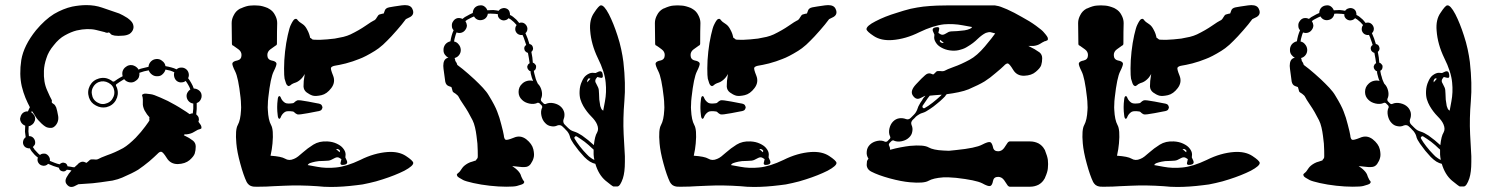

<svg xmlns="http://www.w3.org/2000/svg" viewBox="-20 -741 5919 762"><path d="M767.6 -257.8Q767.6 -257.8 767.6 -257.8Q779.3 -243.2 779.3 -237.3Q780.3 -232.4 778.3 -230.5Q775.4 -229.5 770.5 -227.5Q765.6 -226.6 762.7 -224.6Q759.8 -223.6 749 -216.8Q738.3 -210 721.7 -208Q719.7 -208 717.8 -208Q714.8 -208 712.9 -208Q711.9 -207 711.9 -207Q710.9 -206.1 710 -205.1Q710 -205.1 710 -205.1Q710 -204.1 710 -204.1Q719.7 -199.2 730.5 -193.4Q740.2 -186.5 746.1 -182.6Q756.8 -173.8 756.8 -159.2Q756.8 -144.5 752.9 -131.8Q749 -120.1 732.4 -105.5Q714.8 -90.8 685.5 -89.8Q656.2 -89.8 641.6 -114.3Q627 -137.7 620.1 -138.7Q613.3 -139.6 604.5 -129.9Q594.7 -120.1 572.3 -100.6Q549.8 -82 528.3 -67.4Q505.9 -53.7 464.8 -36.1Q449.2 -29.3 426.8 -24.4Q403.3 -20.5 379.9 -17.6Q345.7 -12.7 318.4 -11.7Q291 -9.8 291 -9.8Q291 -9.8 273.4 -1Q267.6 1 262.7 1Q252 1 243.2 -11.7Q236.3 -22.5 244.1 -37.1Q252 -51.8 263.7 -64.5Q258.8 -65.4 254.9 -66.4Q250 -66.4 245.1 -67.4Q242.2 -63.5 237.3 -61.5Q231.4 -59.6 226.6 -61.5Q221.7 -62.5 217.8 -66.4Q214.8 -70.3 213.9 -75.2Q203.1 -78.1 192.4 -82Q181.6 -85.9 170.9 -90.8Q167 -85.9 160.2 -84Q153.3 -82 147.5 -84Q137.7 -85.9 131.8 -95.7Q127 -104.5 129.9 -114.3Q129.9 -114.3 129.9 -114.3Q129.9 -114.3 130.9 -115.2Q123 -121.1 117.2 -127Q111.3 -133.8 105.5 -140.6Q103.5 -143.6 101.6 -146.5Q99.6 -149.4 98.6 -152.3Q95.7 -152.3 93.8 -152.3Q90.8 -152.3 88.9 -153.3Q79.1 -155.3 74.2 -164.1Q69.3 -172.9 72.3 -182.6Q73.2 -187.5 76.2 -190.4Q78.1 -194.3 82 -196.3Q80.1 -207 79.1 -218.8Q79.1 -229.5 80.1 -242.2Q69.3 -246.1 63.5 -255.9Q59.6 -262.7 59.6 -269.5Q60.5 -273.4 61.5 -277.3Q64.5 -288.1 72.3 -293.9Q81.1 -299.8 90.8 -298.8Q92.8 -303.7 94.7 -307.6Q96.7 -311.5 98.6 -315.4Q89.8 -332 81.1 -352.5Q72.3 -374 66.4 -398.4Q55.7 -445.3 64.5 -502.9Q74.2 -560.5 123 -621.1Q158.2 -663.1 194.3 -685.5Q231.4 -707 266.6 -714.8Q296.9 -720.7 323.2 -720.7Q356.4 -720.7 384.8 -710.9Q437.5 -693.4 453.1 -687.5Q466.8 -681.6 485.4 -669.9Q502.9 -657.2 506.8 -647.5Q508.8 -643.6 509.8 -636.7Q510.7 -629.9 507.8 -623Q503.9 -613.3 494.1 -606.4Q483.4 -600.6 469.7 -599.6Q447.3 -597.7 435.5 -599.6Q423.8 -601.6 419.9 -605.5Q417 -609.4 414.1 -611.3Q411.1 -613.3 408.2 -611.3Q405.3 -610.4 402.3 -611.3Q399.4 -611.3 396.5 -613.3Q394.5 -614.3 361.3 -622.1Q328.1 -629.9 284.2 -620.1Q261.7 -614.3 237.3 -600.6Q213.9 -587.9 193.4 -561.5Q171.9 -536.1 164.1 -509.8Q155.3 -484.4 154.3 -460Q152.3 -415 167 -382.8Q180.7 -351.6 182.6 -349.6Q184.6 -346.7 185.5 -343.8Q186.5 -340.8 185.5 -337.9Q184.6 -334 187.5 -332Q189.5 -330.1 194.3 -327.1Q198.2 -325.2 203.1 -314.5Q207 -302.7 210.9 -280.3Q212.9 -266.6 208 -254.9Q203.1 -244.1 195.3 -238.3Q189.5 -233.4 181.6 -233.4Q174.8 -233.4 170.9 -234.4Q161.1 -235.4 144.5 -251Q128.9 -265.6 121.1 -278.3Q118.2 -282.2 115.2 -288.1Q111.3 -293 106.4 -300.8Q106.4 -298.8 105.5 -297.9Q104.5 -296.9 104.5 -294.9Q112.3 -290 117.2 -281.2Q121.1 -271.5 118.2 -261.7Q115.2 -252.9 108.4 -247.1Q101.6 -241.2 93.8 -240.2Q92.8 -229.5 92.8 -219.7Q93.8 -210 94.7 -201.2Q96.7 -201.2 98.6 -200.2Q99.6 -200.2 101.6 -200.2Q111.3 -197.3 116.2 -188.5Q121.1 -179.7 119.1 -169.9Q118.2 -166 115.2 -163.1Q113.3 -160.2 110.4 -157.2Q112.3 -155.3 113.3 -153.3Q115.2 -151.4 116.2 -148.4Q121.1 -142.6 127 -136.7Q131.8 -130.9 138.7 -126Q142.6 -129.9 148.4 -130.9Q154.3 -131.8 160.2 -130.9Q168.9 -127.9 173.8 -120.1Q179.7 -111.3 177.7 -102.5Q186.5 -98.6 197.3 -94.7Q207 -90.8 216.8 -88.9Q219.7 -92.8 225.6 -94.7Q230.5 -96.7 235.4 -94.7Q241.2 -93.8 244.1 -89.8Q247.1 -85.9 248 -81.1Q254.9 -80.1 261.7 -79.1Q268.6 -77.1 275.4 -77.1Q280.3 -81.1 284.2 -85Q289.1 -88.9 291 -91.8Q302.7 -101.6 313.5 -98.6Q323.2 -94.7 323.2 -94.7Q323.2 -94.7 328.1 -98.6Q334 -103.5 336.9 -106.4Q340.8 -109.4 352.5 -108.4Q364.3 -106.4 371.1 -110.4Q377 -114.3 405.3 -125Q434.6 -134.8 468.8 -153.3Q480.5 -160.2 493.2 -170.9Q505.9 -181.6 518.6 -194.3Q541 -217.8 556.6 -239.3Q573.2 -261.7 573.2 -263.7Q573.2 -266.6 572.3 -269.5Q572.3 -272.5 573.2 -275.4Q569.3 -279.3 563.5 -287.1Q558.6 -293.9 553.7 -302.7Q545.9 -319.3 546.9 -331.1Q546.9 -343.8 546.9 -346.7Q546.9 -350.6 545.9 -355.5Q543.9 -360.4 543.9 -363.3Q543.9 -366.2 549.8 -368.2Q554.7 -371.1 578.1 -367.2Q588.9 -366.2 617.2 -353.5Q645.5 -341.8 675.8 -324.2Q691.4 -315.4 706.1 -305.7Q720.7 -296.9 732.4 -288.1Q734.4 -289.1 735.4 -289.1Q736.3 -290 738.3 -290Q740.2 -291 741.2 -291Q743.2 -291 745.1 -291Q746.1 -299.8 747.1 -309.6Q747.1 -320.3 747.1 -330.1Q738.3 -331.1 731.4 -336.9Q724.6 -342.8 721.7 -351.6Q718.8 -362.3 722.7 -371.1Q727.5 -380.9 735.4 -385.7Q732.4 -395.5 727.5 -403.3Q722.7 -412.1 716.8 -419.9Q710 -414.1 700.2 -414.1Q691.4 -413.1 682.6 -418.9Q674.8 -424.8 671.9 -434.6Q668.9 -445.3 671.9 -454.1Q664.1 -458 655.3 -460.9Q646.5 -462.9 636.7 -464.8Q633.8 -454.1 625 -446.3Q617.2 -438.5 605.5 -438.5Q593.8 -437.5 584 -444.3Q574.2 -451.2 570.3 -461.9Q560.5 -460 551.8 -458Q542 -455.1 533.2 -452.1Q534.2 -443.4 531.2 -434.6Q527.3 -425.8 519.5 -420.9Q508.8 -412.1 495.1 -414.1Q481.4 -416 472.7 -426.8Q462.9 -420.9 455.1 -416Q447.3 -411.1 442.4 -407.2Q440.4 -406.2 440.4 -404.3Q439.5 -402.3 440.4 -400.4Q442.4 -397.5 443.4 -394.5Q444.3 -391.6 445.3 -388.7Q452.1 -365.2 439.5 -342.8Q426.8 -321.3 401.4 -315.4Q379.9 -311.5 360.4 -322.3Q339.8 -333 333 -354.5Q325.2 -378.9 336.9 -401.4Q348.6 -422.9 373 -429.7Q387.7 -433.6 401.4 -430.7Q416 -426.8 426.8 -418Q427.7 -417 429.7 -417Q431.6 -417 433.6 -418Q438.5 -421.9 446.3 -426.8Q455.1 -432.6 466.8 -438.5Q463.9 -449.2 466.8 -459Q470.7 -469.7 479.5 -475.6Q490.2 -484.4 504.9 -482.4Q518.6 -479.5 527.3 -468.8Q527.3 -467.8 528.3 -466.8Q528.3 -465.8 529.3 -464.8Q538.1 -468.8 547.9 -470.7Q557.6 -473.6 568.4 -475.6Q568.4 -475.6 569.3 -475.6Q569.3 -475.6 569.3 -475.6Q570.3 -488.3 579.1 -497.1Q587.9 -505.9 600.6 -506.8Q614.3 -507.8 624 -499Q634.8 -491.2 636.7 -478.5Q648.4 -476.6 659.2 -473.6Q670.9 -470.7 680.7 -465.8Q688.5 -472.7 698.2 -472.7Q708 -473.6 716.8 -467.8Q725.6 -461.9 728.5 -451.2Q731.4 -440.4 726.6 -430.7Q733.4 -421.9 739.3 -411.1Q745.1 -401.4 749 -389.6Q758.8 -389.6 767.6 -383.8Q776.4 -377.9 779.3 -368.2Q780.3 -364.3 780.3 -360.4Q780.3 -352.5 776.4 -345.7Q771.5 -335.9 760.7 -332Q760.7 -320.3 760.7 -308.6Q759.8 -296.9 758.8 -287.1Q761.7 -284.2 764.6 -281.2Q767.6 -277.3 768.6 -273.4Q769.5 -269.5 769.5 -265.6Q768.6 -261.7 767.6 -257.8ZM406.2 -332Q420.9 -337.9 427.7 -351.6Q435.5 -364.3 433.6 -379.9Q430.7 -401.4 411.1 -412.1Q391.6 -422.9 371.1 -415Q357.4 -409.2 349.6 -395.5Q341.8 -381.8 344.7 -367.2Q347.7 -344.7 367.2 -334Q385.7 -323.2 406.2 -332Z M1087.9 -269.5Q1083 -271.5 1082 -285.2Q1080.1 -299.8 1080.1 -311.5Q1080.1 -312.5 1080.1 -314.5Q1080.1 -317.4 1080.1 -318.4Q1080.1 -330.1 1082 -344.7Q1083 -358.4 1087.9 -359.4Q1091.8 -361.3 1095.7 -350.6Q1100.6 -339.8 1111.3 -333Q1116.2 -330.1 1125 -330.1Q1133.8 -330.1 1139.6 -331.1Q1145.5 -331.1 1149.4 -335.9Q1153.3 -339.8 1160.2 -342.8Q1167 -344.7 1203.1 -337.9Q1238.3 -331.1 1238.3 -331.1Q1253.9 -329.1 1256.8 -323.2Q1259.8 -317.4 1259.8 -314.5Q1259.8 -312.5 1256.8 -306.6Q1253.9 -300.8 1238.3 -298.8Q1238.3 -298.8 1203.1 -292Q1167 -285.2 1160.2 -287.1Q1153.3 -290 1149.4 -293.9Q1145.5 -298.8 1139.6 -298.8Q1133.8 -299.8 1125 -299.8Q1116.2 -299.8 1111.3 -296.9Q1100.6 -290 1095.7 -279.3Q1091.8 -268.6 1087.9 -269.5ZM1127 -399.4Q1127 -399.4 1127 -399.4Q1125 -398.4 1120.1 -402.3Q1115.2 -406.2 1109.4 -428.7Q1107.4 -438.5 1107.4 -469.7Q1107.4 -501 1111.3 -536.1Q1115.2 -571.3 1122.1 -601.6Q1128.9 -631.8 1133.8 -641.6Q1143.6 -662.1 1149.4 -665Q1154.3 -667 1156.2 -666Q1159.2 -665 1162.1 -660.2Q1166 -656.2 1168 -654.3Q1170.9 -652.3 1180.7 -645.5Q1191.4 -638.7 1199.2 -623Q1204.1 -614.3 1207 -605.5Q1210 -596.7 1210.9 -590.8Q1213.9 -589.8 1215.8 -587.9Q1217.8 -585.9 1220.7 -584Q1222.7 -583 1250 -583Q1277.3 -584 1308.6 -587.9Q1326.2 -590.8 1342.8 -594.7Q1358.4 -598.6 1371.1 -604.5Q1405.3 -621.1 1430.7 -638.7Q1456.1 -656.2 1462.9 -659.2Q1469.7 -661.1 1475.6 -671.9Q1481.4 -682.6 1486.3 -683.6Q1491.2 -684.6 1497.1 -686.5Q1502.9 -687.5 1502.9 -687.5Q1502.9 -687.5 1506.8 -698.2Q1509.8 -709 1524.4 -711.9Q1539.1 -714.8 1574.2 -719.7Q1581.1 -720.7 1586.9 -720.7Q1611.3 -720.7 1617.2 -704.1Q1620.1 -698.2 1620.1 -692.4Q1620.1 -680.7 1608.4 -673.8Q1590.8 -665 1590.8 -665Q1590.8 -665 1574.2 -643.6Q1556.6 -622.1 1533.2 -596.7Q1516.6 -579.1 1500 -563.5Q1482.4 -547.9 1467.8 -539.1Q1429.7 -515.6 1405.3 -506.8Q1381.8 -497.1 1352.5 -489.3Q1324.2 -482.4 1310.5 -480.5Q1297.9 -478.5 1293.9 -472.7Q1291 -467.8 1301.8 -441.4Q1312.5 -415 1294.9 -391.6Q1277.3 -368.2 1255.9 -363.3Q1234.4 -358.4 1221.7 -361.3Q1209 -365.2 1197.3 -374Q1185.5 -382.8 1184.6 -397.5Q1184.6 -405.3 1185.5 -419.9Q1187.5 -434.6 1189.5 -447.3Q1187.5 -443.4 1184.6 -439.5Q1181.6 -435.5 1178.7 -431.6Q1167 -418.9 1155.3 -414.1Q1143.6 -410.2 1140.6 -408.2Q1137.7 -407.2 1133.8 -403.3Q1129.9 -400.4 1127 -399.4ZM1518.6 -137.7Q1518.6 -137.7 1518.6 -137.7Q1562.5 -140.6 1590.8 -122.1Q1619.1 -103.5 1620.1 -94.7Q1621.1 -83 1585 -63.5Q1547.9 -44.9 1499 -29.3Q1472.7 -20.5 1445.3 -14.6Q1418 -7.8 1394.5 -5.9Q1339.8 1 1293 1Q1264.6 1 1239.3 -2Q1169.9 -6.8 1108.4 -3.9Q1090.8 -2.9 1064.5 -2Q1037.1 0 1008.8 0Q1005.9 0 995.1 0Q985.4 0 982.4 -1Q975.6 -2 968.8 -6.8Q962.9 -11.7 959 -18.6Q946.3 -44.9 933.6 -91.8Q920.9 -137.7 918 -171.9Q913.1 -226.6 923.8 -245.1Q934.6 -264.6 936.5 -303.7Q937.5 -314.5 936.5 -326.2Q936.5 -338.9 934.6 -354.5Q925.8 -433.6 913.1 -458Q900.4 -483.4 902.3 -490.2Q905.3 -498 921.9 -501Q938.5 -504.9 938.5 -522.5Q938.5 -536.1 926.8 -544.9Q914.1 -554.7 906.2 -559.6Q903.3 -560.5 901.4 -562.5Q900.4 -565.4 900.4 -567.4Q900.4 -594.7 899.4 -649.4Q899.4 -666 908.2 -681.6Q916 -697.3 931.6 -706.1Q932.6 -706.1 933.6 -707Q935.5 -708 936.5 -708Q958 -717.8 972.7 -718.8Q987.3 -719.7 989.3 -719.7Q992.2 -719.7 1006.8 -718.8Q1021.5 -717.8 1043 -709Q1043.9 -708 1045.9 -707Q1046.9 -707 1047.9 -706.1Q1063.5 -697.3 1071.3 -681.6Q1080.1 -666 1080.1 -649.4Q1079.1 -622.1 1079.1 -568.4Q1079.1 -565.4 1078.1 -563.5Q1076.2 -560.5 1073.2 -559.6Q1065.4 -554.7 1052.7 -544.9Q1041 -536.1 1041 -522.5Q1041 -504.9 1057.6 -501Q1074.2 -498 1077.1 -490.2Q1079.1 -483.4 1066.4 -458Q1053.7 -433.6 1044.9 -354.5Q1043 -338.9 1043 -326.2Q1042 -314.5 1043 -304.7Q1044.9 -264.6 1055.7 -245.1Q1066.4 -226.6 1061.5 -171.9Q1060.5 -161.1 1058.6 -148.4Q1056.6 -136.7 1053.7 -123Q1096.7 -120.1 1111.3 -111.3Q1127 -101.6 1146.5 -110.4Q1154.3 -113.3 1163.1 -120.1Q1171.9 -127.9 1181.6 -135.7Q1200.2 -152.3 1223.6 -167Q1247.1 -181.6 1279.3 -179.7Q1299.8 -178.7 1316.4 -170.9Q1333 -163.1 1340.8 -153.3Q1351.6 -140.6 1351.6 -127.9Q1350.6 -116.2 1350.6 -116.2Q1350.6 -116.2 1356.4 -103.5Q1362.3 -89.8 1345.7 -86.9Q1328.1 -84 1332 -96.7Q1335 -109.4 1335 -109.4Q1335 -109.4 1327.1 -114.3Q1319.3 -119.1 1309.6 -114.3Q1300.8 -109.4 1293.9 -106.4Q1286.1 -102.5 1268.6 -102.5Q1260.7 -102.5 1245.1 -101.6Q1229.5 -99.6 1219.7 -96.7Q1208 -93.8 1204.1 -89.8Q1201.2 -85.9 1201.2 -85.9Q1201.2 -85.9 1238.3 -79.1Q1274.4 -72.3 1312.5 -76.2Q1355.5 -80.1 1410.2 -106.4Q1464.8 -133.8 1518.6 -137.7ZM1326.2 -146.5Q1321.3 -150.4 1317.4 -149.4Q1313.5 -149.4 1313.5 -149.4Q1318.4 -144.5 1328.1 -136.7Q1328.1 -136.7 1329.1 -140.6Q1330.1 -143.6 1326.2 -146.5Z M2455.1 -209Q2455.1 -209 2455.1 -209Q2457 -176.8 2460 -121.1Q2460 -109.4 2460 -98.6Q2460 -57.6 2452.1 -33.2Q2441.4 -2 2430.7 -1Q2419.9 -1 2414.1 -1Q2410.2 -2 2382.8 -24.4Q2355.5 -47.9 2342.8 -90.8Q2333 -92.8 2321.3 -99.6Q2310.5 -106.4 2298.8 -118.2Q2289.1 -128.9 2277.3 -142.6Q2266.6 -156.2 2256.8 -169.9Q2252 -177.7 2247.1 -185.5Q2242.2 -194.3 2241.2 -201.2Q2239.3 -208 2235.4 -213.9Q2231.4 -220.7 2225.6 -225.6Q2221.7 -230.5 2211.9 -239.3Q2208 -243.2 2203.1 -244.1Q2198.2 -245.1 2192.4 -243.2Q2180.7 -237.3 2167 -240.2Q2153.3 -242.2 2143.6 -252.9Q2132.8 -263.7 2128.9 -281.2Q2125 -298.8 2130.9 -312.5Q2132.8 -314.5 2131.8 -317.4Q2131.8 -320.3 2129.9 -322.3Q2127 -325.2 2121.1 -331.1Q2119.1 -333 2116.2 -333Q2113.3 -334 2111.3 -332Q2097.7 -326.2 2080.1 -330.1Q2062.5 -334 2051.8 -344.7Q2038.1 -357.4 2038.1 -376Q2038.1 -395.5 2051.8 -408.2Q2060.5 -417 2072.3 -419.9Q2084 -422.9 2095.7 -419.9Q2092.8 -425.8 2090.8 -432.6Q2088.9 -439.5 2086.9 -447.3Q2086.9 -449.2 2085.9 -452.1Q2085.9 -455.1 2085.9 -458Q2081.1 -459 2078.1 -462.9Q2075.2 -465.8 2073.2 -470.7Q2071.3 -476.6 2074.2 -481.4Q2076.2 -487.3 2082 -490.2Q2080.1 -500 2079.1 -509.8Q2077.1 -520.5 2075.2 -531.2Q2070.3 -532.2 2066.4 -536.1Q2062.5 -539.1 2061.5 -543.9Q2059.6 -549.8 2061.5 -554.7Q2063.5 -559.6 2068.4 -562.5Q2065.4 -573.2 2061.5 -583Q2058.6 -592.8 2053.7 -602.5Q2044.9 -600.6 2036.1 -605.5Q2028.3 -610.4 2025.4 -620.1Q2024.4 -626 2025.4 -630.9Q2026.4 -636.7 2030.3 -641.6Q2025.4 -647.5 2019.5 -653.3Q2013.7 -658.2 2007.8 -663.1Q2005.9 -665 2002.9 -666Q2001 -668 1999 -668.9Q1996.1 -666 1993.2 -664.1Q1990.2 -662.1 1986.3 -661.1Q1976.6 -658.2 1967.8 -663.1Q1959 -668 1956.1 -677.7Q1956.1 -679.7 1956.1 -681.6Q1956.1 -683.6 1956.1 -684.6Q1946.3 -686.5 1936.5 -686.5Q1926.8 -687.5 1916 -686.5Q1915 -677.7 1909.2 -670.9Q1903.3 -664.1 1894.5 -662.1Q1884.8 -659.2 1875 -663.1Q1866.2 -667 1861.3 -675.8Q1851.6 -671.9 1842.8 -667Q1834 -663.1 1827.1 -657.2Q1832 -649.4 1833 -640.6Q1833 -630.9 1827.1 -623Q1821.3 -614.3 1811.5 -611.3Q1801.8 -608.4 1792 -612.3Q1788.1 -603.5 1786.1 -594.7Q1783.2 -585.9 1782.2 -576.2Q1793 -574.2 1799.8 -565.4Q1807.6 -556.6 1808.6 -544.9Q1809.6 -533.2 1802.7 -523.4Q1795.9 -513.7 1784.2 -510.7Q1785.2 -507.8 1786.1 -504.9Q1786.1 -502 1787.1 -499Q1791 -494.1 1793 -489.3Q1794.9 -483.4 1794.9 -483.4Q1794.9 -483.4 1816.4 -466.8Q1837.9 -449.2 1863.3 -425.8Q1880.9 -409.2 1896.5 -392.6Q1912.1 -376 1920.9 -360.4Q1944.3 -322.3 1953.1 -298.8Q1962.9 -274.4 1969.7 -246.1Q1977.5 -216.8 1979.5 -204.1Q1980.5 -190.4 1986.3 -186.5Q1992.2 -183.6 2018.6 -194.3Q2044.9 -206.1 2068.4 -188.5Q2091.8 -169.9 2096.7 -148.4Q2101.6 -127 2097.7 -114.3Q2094.7 -102.5 2085.9 -89.8Q2077.1 -78.1 2062.5 -78.1Q2054.7 -77.1 2040 -79.1Q2025.4 -80.1 2012.7 -82Q2015.6 -80.1 2019.5 -77.1Q2023.4 -74.2 2027.3 -71.3Q2041 -59.6 2045.9 -48.8Q2049.8 -37.1 2051.8 -34.2Q2052.7 -31.2 2055.7 -26.4Q2059.6 -22.5 2060.5 -19.5Q2061.5 -17.6 2057.6 -12.7Q2053.7 -8.8 2031.2 -2.9Q2020.5 0 1989.3 0Q1959 0 1923.8 -3.9Q1888.7 -7.8 1858.4 -14.6Q1828.1 -21.5 1818.4 -26.4Q1797.9 -37.1 1794.9 -42Q1792 -47.9 1793.9 -49.8Q1794.9 -51.8 1798.8 -54.7Q1803.7 -58.6 1805.7 -61.5Q1807.6 -63.5 1814.5 -74.2Q1821.3 -84 1836.9 -92.8Q1845.7 -97.7 1854.5 -99.6Q1863.3 -102.5 1869.1 -104.5Q1869.1 -106.4 1872.1 -109.4Q1874 -111.3 1875 -113.3Q1877 -115.2 1876 -142.6Q1876 -169.9 1871.1 -202.1Q1869.1 -218.8 1865.2 -235.4Q1861.3 -252 1855.5 -263.7Q1837.9 -298.8 1820.3 -324.2Q1803.7 -348.6 1800.8 -355.5Q1797.9 -362.3 1788.1 -369.1Q1777.3 -375 1776.4 -378.9Q1775.4 -383.8 1773.4 -389.6Q1771.5 -395.5 1771.5 -395.5Q1771.5 -395.5 1760.7 -399.4Q1750 -403.3 1747.1 -417Q1745.1 -431.6 1740.2 -467.8Q1739.3 -473.6 1739.3 -479.5Q1739.3 -504.9 1754.9 -510.7Q1755.9 -510.7 1757.8 -511.7Q1758.8 -511.7 1759.8 -511.7Q1752 -515.6 1746.1 -523.4Q1740.2 -531.2 1740.2 -541Q1739.3 -553.7 1747.1 -564.5Q1754.9 -574.2 1767.6 -577.1Q1769.5 -588.9 1772.5 -599.6Q1775.4 -610.4 1780.3 -621.1Q1773.4 -627.9 1773.4 -637.7Q1772.5 -648.4 1778.3 -656.2Q1784.2 -666 1794.9 -668.9Q1805.7 -670.9 1815.4 -666Q1824.2 -673.8 1835 -678.7Q1844.7 -684.6 1856.4 -689.5Q1856.4 -699.2 1862.3 -708Q1868.2 -715.8 1878.9 -718.8Q1882.8 -719.7 1885.7 -719.7Q1893.6 -720.7 1900.4 -716.8Q1910.2 -710.9 1914.1 -700.2Q1926.8 -701.2 1937.5 -701.2Q1949.2 -700.2 1959 -698.2Q1961.9 -702.1 1964.8 -704.1Q1968.8 -707 1973.6 -708Q1982.4 -710.9 1992.2 -706.1Q2001 -701.2 2002.9 -691.4Q2003.9 -688.5 2003.9 -686.5Q2003.9 -684.6 2003.9 -681.6Q2006.8 -680.7 2009.8 -678.7Q2012.7 -676.8 2015.6 -674.8Q2022.5 -668.9 2029.3 -663.1Q2035.2 -656.2 2041 -649.4Q2041 -649.4 2042 -650.4Q2042 -650.4 2042 -650.4Q2051.8 -653.3 2060.5 -648.4Q2069.3 -642.6 2072.3 -632.8Q2074.2 -627 2072.3 -620.1Q2070.3 -613.3 2065.4 -609.4Q2070.3 -598.6 2074.2 -587.9Q2078.1 -577.1 2081.1 -566.4Q2085.9 -565.4 2089.8 -562.5Q2093.8 -558.6 2094.7 -553.7Q2096.7 -548.8 2094.7 -543Q2092.8 -538.1 2088.9 -535.2Q2090.8 -523.4 2092.8 -512.7Q2093.8 -502 2094.7 -492.2Q2099.6 -491.2 2102.5 -487.3Q2105.5 -484.4 2107.4 -480.5Q2108.4 -474.6 2106.4 -468.8Q2104.5 -462.9 2098.6 -460Q2099.6 -457 2099.6 -454.1Q2100.6 -452.1 2100.6 -449.2Q2101.6 -443.4 2103.5 -438.5Q2105.5 -432.6 2106.4 -427.7Q2107.4 -424.8 2109.4 -419.9Q2112.3 -414.1 2114.3 -409.2Q2114.3 -409.2 2114.3 -409.2Q2115.2 -408.2 2115.2 -408.2Q2126 -397.5 2129.9 -379.9Q2133.8 -362.3 2127 -348.6Q2126 -346.7 2127 -343.8Q2127 -340.8 2128.9 -338.9Q2131.8 -335.9 2137.7 -330.1Q2139.6 -328.1 2142.6 -328.1Q2144.5 -327.1 2147.5 -329.1Q2161.1 -335 2178.7 -331.1Q2196.3 -327.1 2207 -316.4Q2216.8 -306.6 2219.7 -293Q2221.7 -279.3 2216.8 -267.6Q2214.8 -261.7 2215.8 -256.8Q2216.8 -251 2220.7 -247.1Q2224.6 -243.2 2233.4 -234.4Q2239.3 -228.5 2245.1 -224.6Q2252 -220.7 2258.8 -218.8Q2265.6 -216.8 2273.4 -212.9Q2282.2 -208 2290 -203.1Q2301.8 -194.3 2314.5 -184.6Q2327.1 -173.8 2336.9 -165Q2340.8 -201.2 2349.6 -214.8Q2357.4 -228.5 2349.6 -247.1Q2343.8 -261.7 2326.2 -279.3Q2308.6 -296.9 2294.9 -320.3Q2288.1 -332 2283.2 -347.7Q2279.3 -362.3 2280.3 -379.9Q2281.2 -400.4 2289.1 -417Q2295.9 -433.6 2305.7 -441.4Q2319.3 -452.1 2331.1 -452.1Q2343.8 -451.2 2343.8 -451.2Q2343.8 -451.2 2356.4 -457Q2370.1 -461.9 2372.1 -445.3Q2375 -428.7 2362.3 -432.6Q2350.6 -435.5 2350.6 -435.5Q2350.6 -435.5 2344.7 -427.7Q2339.8 -418.9 2345.7 -410.2Q2350.6 -401.4 2353.5 -394.5Q2357.4 -386.7 2357.4 -369.1Q2357.4 -361.3 2358.4 -345.7Q2360.4 -330.1 2362.3 -320.3Q2366.2 -307.6 2370.1 -304.7Q2374 -301.8 2374 -301.8Q2374 -301.8 2380.9 -338.9Q2387.7 -375 2383.8 -413.1Q2379.9 -456.1 2352.5 -510.7Q2326.2 -565.4 2322.3 -619.1Q2318.4 -663.1 2337.9 -690.4Q2356.4 -718.8 2364.3 -719.7Q2377 -721.7 2396.5 -684.6Q2415 -648.4 2430.7 -599.6Q2439.5 -573.2 2445.3 -545.9Q2451.2 -518.6 2454.1 -495.1Q2463.9 -408.2 2458 -339.8Q2452.1 -270.5 2455.1 -209ZM2310.5 -414.1Q2314.5 -418.9 2323.2 -428.7Q2323.2 -428.7 2319.3 -429.7Q2315.4 -430.7 2313.5 -426.8Q2309.6 -421.9 2310.5 -418Q2310.5 -414.1 2310.5 -414.1ZM2308.6 -128.9Q2308.6 -128.9 2308.6 -128.9Q2317.4 -119.1 2325.2 -114.3Q2333 -108.4 2338.9 -106.4Q2337.9 -111.3 2336.9 -117.2Q2336.9 -122.1 2335.9 -127.9Q2335.9 -132.8 2335.9 -137.7Q2335.9 -141.6 2335.9 -146.5Q2335 -147.5 2334 -149.4Q2333 -150.4 2331.1 -151.4Q2317.4 -165 2299.8 -178.7Q2282.2 -191.4 2269.5 -199.2Q2264.6 -202.1 2261.7 -198.2Q2257.8 -195.3 2260.7 -190.4Q2267.6 -177.7 2281.2 -160.2Q2294.9 -142.6 2308.6 -128.9Z M2767.6 -269.5Q2762.7 -271.5 2761.7 -285.2Q2759.8 -299.8 2759.8 -311.5Q2759.8 -312.5 2759.8 -314.5Q2759.8 -317.4 2759.8 -318.4Q2759.8 -330.1 2761.7 -344.7Q2762.7 -358.4 2767.6 -359.4Q2771.5 -361.3 2775.4 -350.6Q2780.3 -339.8 2791 -333Q2795.9 -330.1 2804.7 -330.1Q2813.5 -330.1 2819.3 -331.1Q2825.2 -331.1 2829.1 -335.9Q2833 -339.8 2839.8 -342.8Q2846.7 -344.7 2882.8 -337.9Q2918 -331.1 2918 -331.1Q2933.6 -329.1 2936.5 -323.2Q2939.5 -317.4 2939.5 -314.5Q2939.5 -312.5 2936.5 -306.6Q2933.6 -300.8 2918 -298.8Q2918 -298.8 2882.8 -292Q2846.7 -285.2 2839.8 -287.1Q2833 -290 2829.1 -293.9Q2825.2 -298.8 2819.3 -298.8Q2813.5 -299.8 2804.7 -299.8Q2795.9 -299.8 2791 -296.9Q2780.3 -290 2775.4 -279.3Q2771.5 -268.6 2767.6 -269.5ZM2806.6 -399.4Q2806.6 -399.4 2806.6 -399.4Q2804.7 -398.4 2799.8 -402.3Q2794.9 -406.2 2789.1 -428.7Q2787.1 -438.5 2787.1 -469.7Q2787.1 -501 2791 -536.1Q2794.9 -571.3 2801.8 -601.6Q2808.6 -631.8 2813.5 -641.6Q2823.2 -662.1 2829.1 -665Q2834 -667 2835.9 -666Q2838.9 -665 2841.8 -660.2Q2845.7 -656.2 2847.7 -654.3Q2850.6 -652.3 2860.4 -645.5Q2871.1 -638.7 2878.9 -623Q2883.8 -614.3 2886.7 -605.5Q2889.6 -596.7 2890.6 -590.8Q2893.6 -589.8 2895.5 -587.9Q2897.5 -585.9 2900.4 -584Q2902.3 -583 2929.7 -583Q2957 -584 2988.3 -587.9Q3005.9 -590.8 3022.5 -594.7Q3038.1 -598.6 3050.8 -604.5Q3085 -621.1 3110.4 -638.7Q3135.7 -656.2 3142.6 -659.2Q3149.4 -661.1 3155.3 -671.9Q3161.1 -682.6 3166 -683.6Q3170.9 -684.6 3176.8 -686.5Q3182.6 -687.5 3182.6 -687.5Q3182.6 -687.5 3186.5 -698.2Q3189.5 -709 3204.1 -711.9Q3218.8 -714.8 3253.9 -719.7Q3260.7 -720.7 3266.6 -720.7Q3291 -720.7 3296.9 -704.1Q3299.8 -698.2 3299.8 -692.4Q3299.8 -680.7 3288.1 -673.8Q3270.5 -665 3270.5 -665Q3270.5 -665 3253.9 -643.6Q3236.3 -622.1 3212.9 -596.7Q3196.3 -579.1 3179.7 -563.5Q3162.1 -547.9 3147.5 -539.1Q3109.4 -515.6 3085 -506.8Q3061.5 -497.1 3032.2 -489.3Q3003.9 -482.4 2990.2 -480.5Q2977.5 -478.5 2973.6 -472.7Q2970.7 -467.8 2981.4 -441.4Q2992.2 -415 2974.6 -391.6Q2957 -368.2 2935.5 -363.3Q2914.1 -358.4 2901.4 -361.3Q2888.7 -365.2 2877 -374Q2865.2 -382.8 2864.3 -397.5Q2864.3 -405.3 2865.2 -419.9Q2867.2 -434.6 2869.1 -447.3Q2867.2 -443.4 2864.3 -439.5Q2861.3 -435.5 2858.4 -431.6Q2846.7 -418.9 2835 -414.1Q2823.2 -410.2 2820.3 -408.2Q2817.4 -407.2 2813.5 -403.3Q2809.6 -400.4 2806.6 -399.4ZM3198.2 -137.7Q3198.2 -137.7 3198.2 -137.7Q3242.2 -140.6 3270.5 -122.1Q3298.8 -103.5 3299.8 -94.7Q3300.8 -83 3264.6 -63.5Q3227.5 -44.9 3178.7 -29.3Q3152.3 -20.5 3125 -14.6Q3097.7 -7.8 3074.2 -5.9Q3019.5 1 2972.7 1Q2944.3 1 2918.9 -2Q2849.6 -6.8 2788.1 -3.9Q2770.5 -2.9 2744.1 -2Q2716.8 0 2688.5 0Q2685.5 0 2674.8 0Q2665 0 2662.1 -1Q2655.3 -2 2648.4 -6.8Q2642.6 -11.7 2638.7 -18.6Q2626 -44.9 2613.3 -91.8Q2600.6 -137.7 2597.7 -171.9Q2592.8 -226.6 2603.5 -245.1Q2614.3 -264.6 2616.2 -303.7Q2617.2 -314.5 2616.2 -326.2Q2616.2 -338.9 2614.3 -354.5Q2605.5 -433.6 2592.8 -458Q2580.1 -483.4 2582 -490.2Q2585 -498 2601.6 -501Q2618.2 -504.9 2618.2 -522.5Q2618.2 -536.1 2606.4 -544.9Q2593.8 -554.7 2585.9 -559.6Q2583 -560.5 2581.1 -562.5Q2580.1 -565.4 2580.1 -567.4Q2580.1 -594.7 2579.1 -649.4Q2579.1 -666 2587.9 -681.6Q2595.7 -697.3 2611.3 -706.1Q2612.3 -706.1 2613.3 -707Q2615.2 -708 2616.2 -708Q2637.7 -717.8 2652.3 -718.8Q2667 -719.7 2668.9 -719.7Q2671.9 -719.7 2686.5 -718.8Q2701.2 -717.8 2722.7 -709Q2723.6 -708 2725.6 -707Q2726.6 -707 2727.5 -706.1Q2743.2 -697.3 2751 -681.6Q2759.8 -666 2759.8 -649.4Q2758.8 -622.1 2758.8 -568.4Q2758.8 -565.4 2757.8 -563.5Q2755.9 -560.5 2752.9 -559.6Q2745.1 -554.7 2732.4 -544.9Q2720.7 -536.1 2720.7 -522.5Q2720.7 -504.9 2737.3 -501Q2753.9 -498 2756.8 -490.2Q2758.8 -483.4 2746.1 -458Q2733.4 -433.6 2724.6 -354.5Q2722.7 -338.9 2722.7 -326.2Q2721.7 -314.5 2722.7 -304.7Q2724.6 -264.6 2735.4 -245.1Q2746.1 -226.6 2741.2 -171.9Q2740.2 -161.1 2738.3 -148.4Q2736.3 -136.7 2733.4 -123Q2776.4 -120.1 2791 -111.3Q2806.6 -101.6 2826.2 -110.4Q2834 -113.3 2842.8 -120.1Q2851.6 -127.9 2861.3 -135.7Q2879.9 -152.3 2903.3 -167Q2926.8 -181.6 2959 -179.7Q2979.5 -178.7 2996.1 -170.9Q3012.7 -163.1 3020.5 -153.3Q3031.2 -140.6 3031.2 -127.9Q3030.3 -116.2 3030.3 -116.2Q3030.3 -116.2 3036.1 -103.5Q3042 -89.8 3025.4 -86.9Q3007.8 -84 3011.7 -96.7Q3014.6 -109.4 3014.6 -109.4Q3014.6 -109.4 3006.8 -114.3Q2999 -119.1 2989.3 -114.3Q2980.5 -109.4 2973.6 -106.4Q2965.8 -102.5 2948.2 -102.5Q2940.4 -102.5 2924.8 -101.6Q2909.2 -99.6 2899.4 -96.7Q2887.7 -93.8 2883.8 -89.8Q2880.9 -85.9 2880.9 -85.9Q2880.9 -85.9 2918 -79.1Q2954.1 -72.3 2992.2 -76.2Q3035.2 -80.1 3089.8 -106.4Q3144.5 -133.8 3198.2 -137.7ZM3005.9 -146.5Q3001 -150.4 2997.1 -149.4Q2993.2 -149.4 2993.2 -149.4Q2998 -144.5 3007.8 -136.7Q3007.8 -136.7 3008.8 -140.6Q3009.8 -143.6 3005.9 -146.5Z M4127.9 -142.6Q4127.9 -142.6 4127.9 -142.6Q4136.7 -121.1 4138.7 -106.4Q4139.6 -91.8 4139.6 -89.8Q4139.6 -87.9 4138.7 -73.2Q4137.7 -58.6 4127.9 -37.1Q4127 -35.2 4127 -34.2Q4126 -33.2 4125 -31.2Q4117.2 -16.6 4101.6 -7.8Q4085.9 0 4068.4 0Q4042 0 3987.3 0Q3985.4 0 3982.4 -2Q3980.5 -2.9 3978.5 -5.9Q3973.6 -13.7 3964.8 -26.4Q3955.1 -39.1 3941.4 -39.1Q3923.8 -39.1 3920.9 -22.5Q3918 -5.9 3910.2 -2.9Q3902.3 0 3877.9 -13.7Q3852.5 -26.4 3774.4 -35.2Q3758.8 -36.1 3746.1 -37.1Q3733.4 -37.1 3723.6 -37.1Q3683.6 -34.2 3665 -23.4Q3646.5 -12.7 3591.8 -17.6Q3557.6 -20.5 3510.7 -33.2Q3464.8 -45.9 3438.5 -59.6Q3428.7 -64.5 3423.8 -72.3Q3418.9 -81.1 3419.9 -89.8Q3419.9 -95.7 3420.9 -101.6Q3422.9 -106.4 3426.8 -111.3Q3418 -124 3419.9 -139.6Q3420.9 -155.3 3432.6 -167Q3443.4 -177.7 3460.9 -181.6Q3478.5 -185.5 3492.2 -178.7Q3495.1 -177.7 3498 -178.7Q3500 -178.7 3502 -180.7Q3504.9 -183.6 3510.7 -189.5Q3512.7 -191.4 3513.7 -194.3Q3513.7 -196.3 3512.7 -199.2Q3505.9 -212.9 3509.8 -230.5Q3513.7 -248 3524.4 -258.8Q3535.2 -269.5 3548.8 -271.5Q3562.5 -273.4 3575.2 -268.6Q3580.1 -266.6 3585 -267.6Q3589.8 -268.6 3593.8 -272.5Q3598.6 -277.3 3607.4 -286.1Q3613.3 -292 3616.2 -297.9Q3620.1 -304.7 3622.1 -311.5Q3624 -318.4 3628.9 -326.2Q3632.8 -334 3638.7 -341.8Q3641.6 -346.7 3644.5 -351.6Q3648.4 -356.4 3652.3 -360.4Q3651.4 -360.4 3650.4 -360.4Q3650.4 -360.4 3650.4 -360.4Q3650.4 -360.4 3632.8 -351.6Q3615.2 -342.8 3602.5 -362.3Q3590.8 -379.9 3615.2 -406.2Q3639.6 -432.6 3651.4 -442.4Q3662.1 -452.1 3672.9 -449.2Q3682.6 -445.3 3683.6 -445.3Q3683.6 -445.3 3688.5 -449.2Q3693.4 -454.1 3696.3 -457Q3700.2 -460 3711.9 -459Q3723.6 -457 3730.5 -460.9Q3736.3 -464.8 3765.6 -475.6Q3793.9 -485.4 3828.1 -503.9Q3857.4 -519.5 3888.7 -556.6Q3919.9 -593.8 3929.7 -608.4Q3918.9 -611.3 3911.1 -613.3Q3903.3 -614.3 3892.6 -610.4Q3877.9 -603.5 3860.4 -586.9Q3842.8 -569.3 3819.3 -555.7Q3807.6 -547.9 3792 -543.9Q3777.3 -539.1 3759.8 -540Q3739.3 -541 3722.7 -548.8Q3706.1 -556.6 3698.2 -566.4Q3687.5 -580.1 3687.5 -591.8Q3688.5 -603.5 3688.5 -603.5Q3688.5 -603.5 3682.6 -617.2Q3677.7 -629.9 3694.3 -632.8Q3710.9 -635.7 3707 -623Q3704.1 -610.4 3704.1 -610.4Q3704.1 -610.4 3711.9 -605.5Q3719.7 -600.6 3729.5 -605.5Q3738.3 -610.4 3745.1 -614.3Q3752.9 -617.2 3770.5 -617.2Q3778.3 -617.2 3793.9 -619.1Q3809.6 -620.1 3819.3 -623Q3832 -627 3835 -629.9Q3837.9 -633.8 3837.9 -633.8Q3837.9 -633.8 3800.8 -640.6Q3764.6 -647.5 3726.6 -644.5Q3683.6 -639.6 3628.9 -613.3Q3574.2 -585.9 3520.5 -582Q3476.6 -579.1 3448.2 -597.7Q3419.9 -616.2 3418.9 -625Q3418.9 -626 3418.9 -626Q3419.9 -638.7 3454.1 -656.2Q3491.2 -675.8 3540 -690.4Q3566.4 -699.2 3593.8 -706.1Q3621.1 -711.9 3644.5 -714.8Q3672.9 -717.8 3699.2 -718.8Q3725.6 -719.7 3750 -719.7Q3765.6 -719.7 3787.1 -719.7Q3808.6 -719.7 3831.1 -719.7Q3864.3 -719.7 3891.6 -719.7Q3918.9 -719.7 3919.9 -719.7Q3922.9 -719.7 3927.7 -719.7Q3931.6 -718.8 3937.5 -717.8Q3947.3 -716.8 3976.6 -704.1Q4004.9 -691.4 4035.2 -673.8Q4066.4 -657.2 4091.8 -638.7Q4116.2 -621.1 4123 -612.3Q4138.7 -594.7 4138.7 -588.9Q4139.6 -583 4136.7 -581.1Q4134.8 -580.1 4129.9 -578.1Q4124 -577.1 4122.1 -575.2Q4119.1 -574.2 4108.4 -567.4Q4097.7 -560.5 4081.1 -558.6Q4075.2 -558.6 4071.3 -558.6Q4066.4 -558.6 4061.5 -558.6Q4073.2 -552.7 4085.9 -545.9Q4098.6 -538.1 4105.5 -533.2Q4116.2 -524.4 4116.2 -509.8Q4116.2 -495.1 4112.3 -482.4Q4108.4 -470.7 4090.8 -456.1Q4074.2 -441.4 4044.9 -440.4Q4015.6 -439.5 4001 -463.9Q3986.3 -488.3 3979.5 -489.3Q3972.7 -489.3 3963.9 -479.5Q3954.1 -469.7 3931.6 -451.2Q3909.2 -431.6 3887.7 -418Q3865.2 -404.3 3824.2 -386.7Q3807.6 -379.9 3784.2 -375Q3760.7 -370.1 3737.3 -367.2Q3733.4 -363.3 3730.5 -358.4Q3726.6 -354.5 3722.7 -350.6Q3711.9 -339.8 3698.2 -329.1Q3684.6 -317.4 3670.9 -308.6Q3663.1 -303.7 3655.3 -298.8Q3648.4 -294.9 3641.6 -293Q3633.8 -291 3627.9 -287.1Q3621.1 -283.2 3615.2 -278.3Q3611.3 -273.4 3601.6 -264.6Q3598.6 -260.7 3596.7 -255.9Q3595.7 -250 3597.7 -245.1Q3603.5 -232.4 3600.6 -218.8Q3598.6 -205.1 3587.9 -195.3Q3577.1 -184.6 3559.6 -180.7Q3542 -176.8 3528.3 -182.6Q3526.4 -184.6 3523.4 -183.6Q3520.5 -183.6 3518.6 -181.6Q3515.6 -178.7 3509.8 -172.9Q3508.8 -170.9 3507.8 -168Q3506.8 -165 3508.8 -163.1Q3510.7 -159.2 3511.7 -155.3Q3511.7 -151.4 3512.7 -146.5Q3533.2 -152.3 3553.7 -156.2Q3575.2 -160.2 3591.8 -162.1Q3646.5 -167 3665 -156.2Q3683.6 -145.5 3723.6 -143.6Q3733.4 -142.6 3746.1 -142.6Q3758.8 -143.6 3774.4 -145.5Q3852.5 -153.3 3877.9 -167Q3902.3 -179.7 3910.2 -176.8Q3917 -173.8 3920.9 -157.2Q3923.8 -140.6 3941.4 -140.6Q3955.1 -140.6 3964.8 -153.3Q3973.6 -166 3978.5 -173.8Q3980.5 -176.8 3982.4 -177.7Q3984.4 -179.7 3987.3 -179.7Q4014.6 -179.7 4068.4 -179.7Q4085.9 -179.7 4101.6 -171.9Q4117.2 -163.1 4125 -148.4Q4126 -147.5 4127 -145.5Q4127 -144.5 4127.9 -142.6ZM3712.9 -573.2Q3717.8 -570.3 3721.7 -570.3Q3725.6 -571.3 3725.6 -571.3Q3720.7 -575.2 3710.9 -583Q3710.9 -583 3710 -580.1Q3709 -576.2 3712.9 -573.2ZM3641.6 -321.3Q3639.6 -316.4 3642.6 -313.5Q3646.5 -309.6 3650.4 -312.5Q3663.1 -319.3 3680.7 -333Q3698.2 -346.7 3712.9 -360.4Q3713.9 -361.3 3714.8 -362.3Q3715.8 -364.3 3717.8 -365.2Q3704.1 -364.3 3691.4 -363.3Q3679.7 -362.3 3669.9 -361.3Q3661.1 -350.6 3654.3 -339.8Q3646.5 -329.1 3641.6 -321.3Z M4447.3 -269.5Q4442.4 -271.5 4441.4 -285.2Q4439.5 -299.8 4439.5 -311.5Q4439.5 -312.5 4439.5 -314.5Q4439.5 -317.4 4439.5 -318.4Q4439.5 -330.1 4441.4 -344.7Q4442.4 -358.4 4447.3 -359.4Q4451.2 -361.3 4455.1 -350.6Q4460 -339.8 4470.7 -333Q4475.6 -330.1 4484.4 -330.1Q4493.2 -330.1 4499 -331.1Q4504.9 -331.1 4508.8 -335.9Q4512.7 -339.8 4519.5 -342.8Q4526.4 -344.7 4562.5 -337.9Q4597.7 -331.1 4597.7 -331.1Q4613.3 -329.1 4616.2 -323.2Q4619.1 -317.4 4619.1 -314.5Q4619.1 -312.5 4616.2 -306.6Q4613.3 -300.8 4597.7 -298.8Q4597.7 -298.8 4562.5 -292Q4526.4 -285.2 4519.5 -287.1Q4512.7 -290 4508.8 -293.9Q4504.9 -298.8 4499 -298.8Q4493.2 -299.8 4484.4 -299.8Q4475.6 -299.8 4470.7 -296.9Q4460 -290 4455.1 -279.3Q4451.2 -268.6 4447.3 -269.5ZM4486.3 -399.4Q4486.3 -399.4 4486.3 -399.4Q4484.4 -398.4 4479.5 -402.3Q4474.6 -406.2 4468.8 -428.7Q4466.8 -438.5 4466.8 -469.7Q4466.8 -501 4470.7 -536.1Q4474.6 -571.3 4481.4 -601.6Q4488.3 -631.8 4493.2 -641.6Q4502.9 -662.1 4508.8 -665Q4513.7 -667 4515.6 -666Q4518.6 -665 4521.5 -660.2Q4525.4 -656.2 4527.3 -654.3Q4530.3 -652.3 4540 -645.5Q4550.8 -638.7 4558.6 -623Q4563.5 -614.3 4566.4 -605.5Q4569.3 -596.7 4570.3 -590.8Q4573.2 -589.8 4575.2 -587.9Q4577.1 -585.9 4580.1 -584Q4582 -583 4609.4 -583Q4636.7 -584 4668 -587.9Q4685.5 -590.8 4702.1 -594.7Q4717.8 -598.6 4730.5 -604.5Q4764.6 -621.1 4790 -638.7Q4815.4 -656.2 4822.3 -659.2Q4829.1 -661.1 4835 -671.9Q4840.8 -682.6 4845.7 -683.6Q4850.6 -684.6 4856.4 -686.5Q4862.3 -687.5 4862.3 -687.5Q4862.3 -687.5 4866.2 -698.2Q4869.1 -709 4883.8 -711.9Q4898.4 -714.8 4933.6 -719.7Q4940.4 -720.7 4946.3 -720.7Q4970.7 -720.7 4976.6 -704.1Q4979.5 -698.2 4979.5 -692.4Q4979.5 -680.7 4967.8 -673.8Q4950.2 -665 4950.2 -665Q4950.2 -665 4933.6 -643.6Q4916 -622.1 4892.6 -596.7Q4876 -579.1 4859.4 -563.5Q4841.8 -547.9 4827.1 -539.1Q4789.1 -515.6 4764.6 -506.8Q4741.2 -497.1 4711.9 -489.3Q4683.6 -482.4 4669.9 -480.5Q4657.2 -478.5 4653.3 -472.7Q4650.4 -467.8 4661.1 -441.4Q4671.9 -415 4654.3 -391.6Q4636.7 -368.2 4615.2 -363.3Q4593.8 -358.4 4581.1 -361.3Q4568.4 -365.2 4556.6 -374Q4544.9 -382.8 4543.9 -397.5Q4543.9 -405.3 4544.9 -419.9Q4546.9 -434.6 4548.8 -447.3Q4546.9 -443.4 4543.9 -439.5Q4541 -435.5 4538.1 -431.6Q4526.4 -418.9 4514.6 -414.1Q4502.9 -410.2 4500 -408.2Q4497.1 -407.2 4493.2 -403.3Q4489.3 -400.4 4486.3 -399.4ZM4877.9 -137.7Q4877.9 -137.7 4877.9 -137.7Q4921.9 -140.6 4950.2 -122.1Q4978.5 -103.5 4979.5 -94.7Q4980.5 -83 4944.3 -63.5Q4907.2 -44.9 4858.4 -29.3Q4832 -20.5 4804.7 -14.6Q4777.3 -7.8 4753.9 -5.9Q4699.2 1 4652.3 1Q4624 1 4598.6 -2Q4529.3 -6.8 4467.8 -3.9Q4450.2 -2.9 4423.8 -2Q4396.5 0 4368.2 0Q4365.2 0 4354.5 0Q4344.7 0 4341.8 -1Q4335 -2 4328.1 -6.8Q4322.3 -11.7 4318.4 -18.6Q4305.7 -44.9 4293 -91.8Q4280.3 -137.7 4277.3 -171.9Q4272.5 -226.6 4283.2 -245.1Q4293.9 -264.6 4295.9 -303.7Q4296.9 -314.5 4295.9 -326.2Q4295.9 -338.9 4293.9 -354.5Q4285.2 -433.6 4272.5 -458Q4259.8 -483.4 4261.7 -490.2Q4264.6 -498 4281.2 -501Q4297.9 -504.9 4297.9 -522.5Q4297.9 -536.1 4286.1 -544.9Q4273.4 -554.7 4265.6 -559.6Q4262.7 -560.5 4260.7 -562.5Q4259.8 -565.4 4259.8 -567.4Q4259.8 -594.7 4258.8 -649.4Q4258.8 -666 4267.6 -681.6Q4275.4 -697.3 4291 -706.1Q4292 -706.1 4293 -707Q4294.9 -708 4295.9 -708Q4317.4 -717.8 4332 -718.8Q4346.7 -719.7 4348.6 -719.7Q4351.6 -719.7 4366.2 -718.8Q4380.9 -717.8 4402.3 -709Q4403.3 -708 4405.3 -707Q4406.2 -707 4407.2 -706.1Q4422.9 -697.3 4430.7 -681.6Q4439.5 -666 4439.5 -649.4Q4438.5 -622.1 4438.5 -568.4Q4438.5 -565.4 4437.5 -563.5Q4435.5 -560.5 4432.6 -559.6Q4424.8 -554.7 4412.1 -544.9Q4400.4 -536.1 4400.4 -522.5Q4400.4 -504.9 4417 -501Q4433.6 -498 4436.5 -490.2Q4438.5 -483.4 4425.8 -458Q4413.1 -433.6 4404.3 -354.5Q4402.3 -338.9 4402.3 -326.2Q4401.4 -314.5 4402.3 -304.7Q4404.3 -264.6 4415 -245.1Q4425.8 -226.6 4420.9 -171.9Q4419.9 -161.1 4418 -148.4Q4416 -136.7 4413.1 -123Q4456.1 -120.1 4470.7 -111.3Q4486.3 -101.6 4505.9 -110.4Q4513.7 -113.3 4522.5 -120.1Q4531.2 -127.9 4541 -135.7Q4559.6 -152.3 4583 -167Q4606.4 -181.6 4638.7 -179.7Q4659.2 -178.7 4675.8 -170.9Q4692.4 -163.1 4700.2 -153.3Q4710.9 -140.6 4710.9 -127.9Q4710 -116.2 4710 -116.2Q4710 -116.2 4715.8 -103.5Q4721.7 -89.8 4705.1 -86.9Q4687.5 -84 4691.4 -96.7Q4694.3 -109.4 4694.3 -109.4Q4694.3 -109.4 4686.5 -114.3Q4678.7 -119.1 4668.9 -114.3Q4660.2 -109.4 4653.3 -106.4Q4645.5 -102.5 4627.9 -102.5Q4620.1 -102.5 4604.5 -101.6Q4588.9 -99.6 4579.1 -96.7Q4567.4 -93.8 4563.5 -89.8Q4560.5 -85.9 4560.5 -85.9Q4560.5 -85.9 4597.7 -79.1Q4633.8 -72.3 4671.9 -76.2Q4714.8 -80.1 4769.5 -106.4Q4824.2 -133.8 4877.9 -137.7ZM4685.5 -146.5Q4680.7 -150.4 4676.8 -149.4Q4672.9 -149.4 4672.9 -149.4Q4677.7 -144.5 4687.5 -136.7Q4687.5 -136.7 4688.5 -140.6Q4689.5 -143.6 4685.5 -146.5Z M5814.5 -209Q5814.5 -209 5814.5 -209Q5816.4 -176.8 5819.3 -121.1Q5819.3 -109.4 5819.3 -98.6Q5819.3 -57.6 5811.5 -33.2Q5800.8 -2 5790 -1Q5779.3 -1 5773.4 -1Q5769.5 -2 5742.2 -24.4Q5714.8 -47.9 5702.1 -90.8Q5692.4 -92.8 5680.7 -99.6Q5669.9 -106.4 5658.2 -118.2Q5648.4 -128.9 5636.7 -142.6Q5626 -156.2 5616.2 -169.9Q5611.3 -177.7 5606.4 -185.5Q5601.6 -194.3 5600.6 -201.2Q5598.6 -208 5594.7 -213.9Q5590.8 -220.7 5585 -225.6Q5581.1 -230.5 5571.3 -239.3Q5567.4 -243.2 5562.5 -244.1Q5557.6 -245.1 5551.8 -243.2Q5540 -237.3 5526.4 -240.2Q5512.7 -242.2 5502.9 -252.9Q5492.2 -263.7 5488.3 -281.2Q5484.4 -298.8 5490.2 -312.5Q5492.2 -314.5 5491.2 -317.4Q5491.2 -320.3 5489.3 -322.3Q5486.3 -325.2 5480.5 -331.1Q5478.5 -333 5475.6 -333Q5472.7 -334 5470.7 -332Q5457 -326.2 5439.5 -330.1Q5421.9 -334 5411.1 -344.7Q5397.5 -357.4 5397.5 -376Q5397.5 -395.5 5411.1 -408.2Q5419.9 -417 5431.6 -419.9Q5443.4 -422.9 5455.1 -419.9Q5452.1 -425.8 5450.2 -432.6Q5448.2 -439.5 5446.3 -447.3Q5446.3 -449.2 5445.3 -452.1Q5445.3 -455.1 5445.3 -458Q5440.4 -459 5437.5 -462.9Q5434.6 -465.8 5432.6 -470.7Q5430.7 -476.6 5433.6 -481.4Q5435.5 -487.3 5441.4 -490.2Q5439.5 -500 5438.5 -509.8Q5436.5 -520.5 5434.6 -531.2Q5429.7 -532.2 5425.8 -536.1Q5421.9 -539.1 5420.9 -543.9Q5418.9 -549.8 5420.9 -554.7Q5422.9 -559.6 5427.7 -562.5Q5424.8 -573.2 5420.9 -583Q5418 -592.8 5413.1 -602.5Q5404.3 -600.6 5395.5 -605.5Q5387.7 -610.4 5384.8 -620.1Q5383.8 -626 5384.8 -630.9Q5385.7 -636.7 5389.6 -641.6Q5384.8 -647.5 5378.9 -653.3Q5373 -658.2 5367.2 -663.1Q5365.2 -665 5362.3 -666Q5360.4 -668 5358.4 -668.9Q5355.5 -666 5352.5 -664.1Q5349.6 -662.1 5345.7 -661.1Q5335.9 -658.2 5327.1 -663.1Q5318.4 -668 5315.4 -677.7Q5315.4 -679.7 5315.4 -681.6Q5315.4 -683.6 5315.4 -684.6Q5305.7 -686.5 5295.9 -686.5Q5286.1 -687.5 5275.4 -686.5Q5274.4 -677.7 5268.6 -670.9Q5262.7 -664.1 5253.9 -662.1Q5244.1 -659.2 5234.4 -663.1Q5225.6 -667 5220.7 -675.8Q5210.9 -671.9 5202.1 -667Q5193.4 -663.1 5186.5 -657.2Q5191.4 -649.4 5192.4 -640.6Q5192.4 -630.9 5186.5 -623Q5180.7 -614.3 5170.9 -611.3Q5161.1 -608.4 5151.4 -612.3Q5147.5 -603.5 5145.5 -594.7Q5142.6 -585.9 5141.6 -576.2Q5152.3 -574.2 5159.2 -565.4Q5167 -556.6 5168 -544.9Q5168.9 -533.2 5162.1 -523.4Q5155.3 -513.7 5143.6 -510.7Q5144.5 -507.8 5145.5 -504.9Q5145.5 -502 5146.5 -499Q5150.4 -494.1 5152.3 -489.3Q5154.3 -483.4 5154.3 -483.4Q5154.3 -483.4 5175.8 -466.8Q5197.3 -449.2 5222.7 -425.8Q5240.2 -409.2 5255.9 -392.6Q5271.5 -376 5280.3 -360.4Q5303.7 -322.3 5312.5 -298.8Q5322.3 -274.4 5329.1 -246.1Q5336.9 -216.8 5338.9 -204.1Q5339.8 -190.4 5345.7 -186.5Q5351.6 -183.6 5377.9 -194.3Q5404.3 -206.1 5427.7 -188.5Q5451.2 -169.9 5456.1 -148.4Q5460.9 -127 5457 -114.3Q5454.1 -102.5 5445.3 -89.8Q5436.5 -78.1 5421.9 -78.1Q5414.1 -77.1 5399.4 -79.1Q5384.8 -80.1 5372.1 -82Q5375 -80.1 5378.9 -77.1Q5382.8 -74.2 5386.7 -71.3Q5400.4 -59.6 5405.3 -48.8Q5409.2 -37.1 5411.1 -34.2Q5412.1 -31.2 5415 -26.4Q5418.9 -22.5 5419.9 -19.5Q5420.9 -17.6 5417 -12.7Q5413.1 -8.8 5390.6 -2.9Q5379.9 0 5348.6 0Q5318.4 0 5283.2 -3.9Q5248 -7.8 5217.8 -14.6Q5187.5 -21.5 5177.7 -26.4Q5157.2 -37.1 5154.3 -42Q5151.4 -47.9 5153.3 -49.8Q5154.3 -51.8 5158.2 -54.7Q5163.1 -58.6 5165 -61.5Q5167 -63.5 5173.8 -74.2Q5180.7 -84 5196.3 -92.8Q5205.1 -97.7 5213.9 -99.6Q5222.7 -102.5 5228.5 -104.5Q5228.5 -106.4 5231.4 -109.4Q5233.4 -111.3 5234.4 -113.3Q5236.3 -115.2 5235.4 -142.6Q5235.4 -169.9 5230.5 -202.1Q5228.5 -218.8 5224.6 -235.4Q5220.7 -252 5214.8 -263.7Q5197.3 -298.8 5179.7 -324.2Q5163.1 -348.6 5160.2 -355.5Q5157.2 -362.3 5147.5 -369.1Q5136.7 -375 5135.7 -378.9Q5134.8 -383.8 5132.8 -389.6Q5130.9 -395.5 5130.9 -395.5Q5130.9 -395.5 5120.1 -399.4Q5109.4 -403.3 5106.4 -417Q5104.5 -431.6 5099.6 -467.8Q5098.6 -473.6 5098.6 -479.5Q5098.6 -504.9 5114.3 -510.7Q5115.2 -510.7 5117.2 -511.7Q5118.2 -511.7 5119.1 -511.7Q5111.3 -515.6 5105.5 -523.4Q5099.6 -531.2 5099.6 -541Q5098.6 -553.7 5106.4 -564.5Q5114.3 -574.2 5127 -577.1Q5128.9 -588.9 5131.8 -599.6Q5134.8 -610.4 5139.6 -621.1Q5132.8 -627.9 5132.8 -637.7Q5131.8 -648.4 5137.7 -656.2Q5143.6 -666 5154.3 -668.9Q5165 -670.9 5174.8 -666Q5183.6 -673.8 5194.3 -678.7Q5204.1 -684.6 5215.8 -689.5Q5215.8 -699.2 5221.7 -708Q5227.5 -715.8 5238.3 -718.8Q5242.2 -719.7 5245.1 -719.7Q5252.9 -720.7 5259.8 -716.8Q5269.5 -710.9 5273.4 -700.2Q5286.1 -701.2 5296.9 -701.2Q5308.6 -700.2 5318.4 -698.2Q5321.3 -702.1 5324.2 -704.1Q5328.1 -707 5333 -708Q5341.8 -710.9 5351.6 -706.1Q5360.4 -701.2 5362.3 -691.4Q5363.3 -688.5 5363.3 -686.5Q5363.3 -684.6 5363.3 -681.6Q5366.2 -680.7 5369.1 -678.7Q5372.1 -676.8 5375 -674.8Q5381.8 -668.9 5388.7 -663.1Q5394.5 -656.2 5400.4 -649.4Q5400.4 -649.4 5401.4 -650.4Q5401.4 -650.4 5401.4 -650.4Q5411.1 -653.3 5419.9 -648.4Q5428.7 -642.6 5431.6 -632.8Q5433.6 -627 5431.6 -620.1Q5429.7 -613.3 5424.8 -609.4Q5429.7 -598.6 5433.6 -587.9Q5437.5 -577.1 5440.4 -566.4Q5445.3 -565.4 5449.2 -562.5Q5453.1 -558.6 5454.1 -553.7Q5456.1 -548.8 5454.1 -543Q5452.1 -538.1 5448.2 -535.2Q5450.2 -523.4 5452.1 -512.7Q5453.1 -502 5454.1 -492.2Q5459 -491.2 5461.9 -487.3Q5464.8 -484.4 5466.8 -480.5Q5467.8 -474.6 5465.8 -468.8Q5463.9 -462.9 5458 -460Q5459 -457 5459 -454.1Q5460 -452.1 5460 -449.2Q5460.9 -443.4 5462.9 -438.5Q5464.8 -432.6 5465.8 -427.7Q5466.8 -424.8 5468.8 -419.9Q5471.7 -414.1 5473.6 -409.2Q5473.6 -409.2 5473.6 -409.2Q5474.6 -408.2 5474.6 -408.2Q5485.4 -397.5 5489.3 -379.9Q5493.2 -362.3 5486.3 -348.6Q5485.4 -346.7 5486.3 -343.8Q5486.3 -340.8 5488.3 -338.9Q5491.2 -335.9 5497.1 -330.1Q5499 -328.1 5502 -328.1Q5503.9 -327.1 5506.8 -329.1Q5520.5 -335 5538.1 -331.1Q5555.7 -327.1 5566.4 -316.4Q5576.2 -306.6 5579.1 -293Q5581.1 -279.3 5576.2 -267.6Q5574.2 -261.7 5575.2 -256.8Q5576.2 -251 5580.1 -247.1Q5584 -243.2 5592.8 -234.4Q5598.6 -228.5 5604.5 -224.6Q5611.3 -220.7 5618.2 -218.8Q5625 -216.8 5632.8 -212.9Q5641.6 -208 5649.4 -203.1Q5661.1 -194.3 5673.8 -184.6Q5686.5 -173.8 5696.3 -165Q5700.2 -201.2 5709 -214.8Q5716.8 -228.5 5709 -247.1Q5703.1 -261.7 5685.5 -279.3Q5668 -296.9 5654.3 -320.3Q5647.5 -332 5642.6 -347.7Q5638.7 -362.3 5639.6 -379.9Q5640.6 -400.4 5648.4 -417Q5655.3 -433.6 5665 -441.4Q5678.7 -452.1 5690.4 -452.1Q5703.1 -451.2 5703.1 -451.2Q5703.1 -451.2 5715.8 -457Q5729.5 -461.9 5731.4 -445.3Q5734.4 -428.7 5721.7 -432.6Q5710 -435.5 5710 -435.5Q5710 -435.5 5704.1 -427.7Q5699.2 -418.9 5705.1 -410.2Q5710 -401.4 5712.9 -394.5Q5716.8 -386.7 5716.8 -369.1Q5716.8 -361.3 5717.8 -345.7Q5719.7 -330.1 5721.7 -320.3Q5725.6 -307.6 5729.5 -304.7Q5733.4 -301.8 5733.4 -301.8Q5733.4 -301.8 5740.2 -338.9Q5747.1 -375 5743.2 -413.1Q5739.3 -456.1 5711.9 -510.7Q5685.5 -565.4 5681.6 -619.1Q5677.7 -663.1 5697.3 -690.4Q5715.8 -718.8 5723.6 -719.7Q5736.3 -721.7 5755.9 -684.6Q5774.4 -648.4 5790 -599.6Q5798.8 -573.2 5804.7 -545.9Q5810.5 -518.6 5813.5 -495.1Q5823.2 -408.2 5817.4 -339.8Q5811.5 -270.5 5814.5 -209ZM5669.9 -414.1Q5673.8 -418.9 5682.6 -428.7Q5682.6 -428.7 5678.7 -429.7Q5674.8 -430.7 5672.9 -426.8Q5668.9 -421.9 5669.9 -418Q5669.9 -414.1 5669.9 -414.1ZM5668 -128.9Q5668 -128.9 5668 -128.9Q5676.8 -119.1 5684.6 -114.3Q5692.4 -108.4 5698.2 -106.4Q5697.3 -111.3 5696.3 -117.2Q5696.3 -122.1 5695.3 -127.9Q5695.3 -132.8 5695.3 -137.7Q5695.3 -141.6 5695.3 -146.5Q5694.3 -147.5 5693.4 -149.4Q5692.4 -150.4 5690.4 -151.4Q5676.8 -165 5659.2 -178.7Q5641.6 -191.4 5628.9 -199.2Q5624 -202.1 5621.1 -198.2Q5617.2 -195.3 5620.1 -190.4Q5627 -177.7 5640.6 -160.2Q5654.3 -142.6 5668 -128.9Z"/></svg>

Font: No Time for a New Roman
Style: XXL
Weight: 400
Monospace: yes
Designer: Arthur Shnapir
Foundry: Arthur Shnapir
Version: Version_01